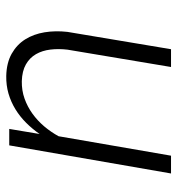

<svg xmlns="http://www.w3.org/2000/svg" viewBox="4 -582 578 627"><g transform="rotate(-90 293.5 -269.0)"><path d="M185.5 -528.3 168.9 -429.2Q185.5 -453.1 205.8 -473.4Q226.1 -493.7 250 -508.3Q273.9 -522.9 301 -530.8Q328.1 -538.6 358.4 -538.1Q401.4 -537.1 431.2 -520.3Q460.9 -503.4 478 -476.1Q495.1 -448.7 501 -413.1Q506.8 -377.4 502.4 -338.4L445.8 0H387.7L444.3 -337.9Q447.8 -367.2 444.6 -393.8Q441.4 -420.4 429.7 -440.9Q418 -461.4 396.2 -473.9Q374.5 -486.3 341.3 -487.3Q311 -487.8 284.4 -478.3Q257.8 -468.8 235.1 -452.4Q212.4 -436 193.8 -414.1Q175.3 -392.1 161.6 -367.2L98.1 0H40L131.8 -528.3Z"/></g></svg>

Font: Roboto Mono Light
Style: Italic
Weight: 300
Designer: Google
Version: Version 2.000985; 2015; ttfautohint (v1.3)